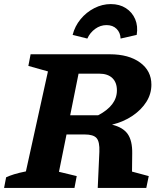

<svg xmlns="http://www.w3.org/2000/svg" viewBox="-48 -921 784 941"><path d="M-28 0 -18 -52Q-1 -60 21.5 -67Q44 -74 79 -81L187 -571L91 -598L102 -655H490Q583 -655 638.5 -614.5Q694 -574 694 -506Q694 -461 669.5 -422Q645 -383 601.5 -353.5Q558 -324 501 -310Q555 -297 578 -264Q601 -231 600 -169L599 -80L681 -58L669 0H431L439 -177Q441 -226 425.5 -244Q410 -262 367 -262H278L241 -79L328 -58L317 0ZM438 -560H337L296 -356H433Q525 -404 525 -478Q525 -517 502.5 -538.5Q480 -560 438 -560ZM495 -901Q538 -901 569 -881Q600 -861 614.5 -827Q629 -793 622 -750L543 -732Q542 -761 523.5 -779.5Q505 -798 474 -798Q444 -798 418.5 -779.5Q393 -761 380 -732L308 -750Q319 -793 347 -827Q375 -861 414 -881Q453 -901 495 -901Z"/></svg>

Font: Piazzolla SC
Style: Bold Italic
Weight: 700
Italic angle: -11.3°
Designer: Juan Pablo del Peral
Foundry: Huerta Tipografica
Version: Version 1.330